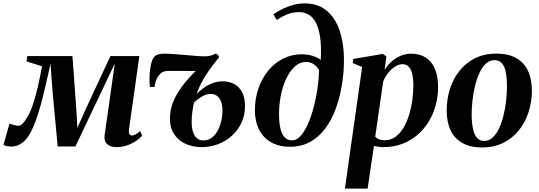

<svg xmlns="http://www.w3.org/2000/svg" viewBox="-50 -851 3161 1125"><path d="M631 11Q597.5 11 577.8 -6.5Q558 -24 563 -59L598.5 -307.5L622.5 -478.5L547 -319.5L392 7H288L258 -314.5L246 -477.5Q231.5 -412 217.8 -352.2Q204 -292.5 189.8 -240.5Q175.5 -188.5 160.5 -146.5Q145.5 -104.5 129 -74.5Q106 -32 77.8 -12Q49.5 8 14.5 8Q7 8 -2.5 6.2Q-12 4.5 -19.5 2.2Q-27 0 -29.5 -2.5L5.5 -127Q10.5 -125 20.5 -121.8Q30.5 -118.5 41.5 -116.2Q52.5 -114 59.5 -114Q66 -114 72.2 -118Q78.5 -122 85 -129Q91.5 -136 98.2 -146Q105 -156 111.5 -167.5Q125.5 -189 138 -224.5Q150.5 -260 161.5 -302Q172.5 -344 181.2 -386Q190 -428 196.5 -462.5L104.5 -491.5L111 -522.5H374.5L397.5 -204.5L403.5 -102L449 -204.5L597 -522.5H766.5L706 -94.5Q704 -81.5 705.8 -73.2Q707.5 -65 712.2 -61Q717 -57 722.5 -57Q733 -57 745.8 -64Q758.5 -71 771 -83L783 -55.5Q773.5 -44.5 752 -28.8Q730.5 -13 699.8 -1Q669 11 631 11Z M856 -341.5H828.5Q826 -359 826 -386Q826 -413 829.2 -442Q832.5 -471 840.5 -494Q848.5 -517 862.5 -526Q870 -531 882.2 -533.8Q894.5 -536.5 913 -536.5Q935.5 -536.5 966.8 -534.2Q998 -532 1031.8 -529Q1065.5 -526 1096.5 -523.5Q1127.5 -521 1150 -521Q1168.5 -521 1184.5 -525.2Q1200.5 -529.5 1212.5 -537Q1215.5 -537.5 1220.8 -533.8Q1226 -530 1230 -524.8Q1234 -519.5 1233.5 -515Q1191 -464 1158 -413.5Q1125 -363 1101 -299.5Q1123 -322 1147.5 -338.8Q1172 -355.5 1199 -365Q1226 -374.5 1254.5 -374.5Q1291 -374.5 1320.5 -359.5Q1350 -344.5 1367.8 -312.5Q1385.5 -280.5 1385.5 -229Q1385.5 -177.5 1365.8 -133.8Q1346 -90 1310.8 -57.5Q1275.5 -25 1229.5 -7Q1183.5 11 1131 11Q1077.5 11 1034 -9.8Q990.5 -30.5 966.2 -71.8Q942 -113 946.5 -174.5Q949 -223 972.2 -271.5Q995.5 -320 1034 -366.8Q1072.5 -413.5 1119.5 -456.5L1110.5 -434.5Q1101 -434.5 1084.5 -434.8Q1068 -435 1048 -435.2Q1028 -435.5 1007.5 -435.5Q987 -435.5 968.8 -435.5Q950.5 -435.5 938.5 -435.5Q915.5 -435.5 902 -428Q888.5 -420.5 878.5 -406.5Q869 -394.5 863 -375.8Q857 -357 856 -341.5ZM1141 -28Q1169 -28 1189.8 -43.2Q1210.5 -58.5 1224.8 -84Q1239 -109.5 1246.2 -140.8Q1253.5 -172 1253.5 -204.5Q1253.5 -231 1246.2 -252.8Q1239 -274.5 1223.8 -287.5Q1208.5 -300.5 1184 -300.5Q1166 -300.5 1148.2 -292.8Q1130.5 -285 1114.8 -273.5Q1099 -262 1087 -250Q1081 -226.5 1076.8 -195Q1072.5 -163.5 1073 -132Q1073.5 -100.5 1081.2 -77.2Q1089 -54 1104 -41Q1119 -28 1141 -28Z M1647.5 9Q1585.5 9 1539.5 -16.8Q1493.5 -42.5 1468.5 -90.8Q1443.5 -139 1443.5 -204.5Q1443.5 -273 1464.2 -332.8Q1485 -392.5 1522 -437.5Q1559 -482.5 1609.2 -507.8Q1659.5 -533 1718.5 -533Q1753.5 -533 1783.8 -523Q1814 -513 1829.5 -499.5Q1833.5 -578.5 1825.8 -632.2Q1818 -686 1800.8 -718.5Q1783.5 -751 1758.2 -765.5Q1733 -780 1701.5 -780Q1670.5 -780 1640.2 -769.5Q1610 -759 1572 -734L1551.5 -767Q1578.5 -786 1608.8 -800.2Q1639 -814.5 1670.8 -822.8Q1702.5 -831 1735 -831Q1798 -831 1842.8 -803.5Q1887.5 -776 1915.2 -727.2Q1943 -678.5 1955.2 -613.2Q1967.5 -548 1965 -472.5Q1963 -408 1951 -340Q1939 -272 1915.8 -209.8Q1892.5 -147.5 1855.8 -98Q1819 -48.5 1767.5 -19.8Q1716 9 1647.5 9ZM1661 -28.5Q1688.5 -28.5 1712.5 -55.8Q1736.5 -83 1755.8 -127.8Q1775 -172.5 1789 -226.8Q1803 -281 1811 -336.8Q1819 -392.5 1819.5 -439.5Q1812.5 -453.5 1801.2 -464.5Q1790 -475.5 1775.5 -481.8Q1761 -488 1742.5 -488Q1715 -488 1691 -471.8Q1667 -455.5 1647.5 -426.2Q1628 -397 1614 -358.2Q1600 -319.5 1592.5 -274.2Q1585 -229 1585 -181.5Q1585 -128.5 1593.8 -94.8Q1602.5 -61 1619.5 -44.8Q1636.5 -28.5 1661 -28.5Z M1971 254 2072 -458.5 2016.5 -481.5 2021 -506 2193.5 -535 2214 -520 2203.5 -441Q2219 -467.5 2242.8 -489.2Q2266.5 -511 2296.5 -523.8Q2326.5 -536.5 2360 -536.5Q2408.5 -536.5 2443.8 -514.2Q2479 -492 2498 -448Q2517 -404 2517 -339.5Q2517 -287 2503.2 -235.8Q2489.5 -184.5 2462.8 -140Q2436 -95.5 2397 -61.5Q2358 -27.5 2307.2 -8.2Q2256.5 11 2195 11Q2182 11 2168 9Q2154 7 2141 4.5L2104 254ZM2148.5 -50Q2157 -40.5 2170.5 -34.8Q2184 -29 2203 -29Q2238.5 -29 2266 -48.5Q2293.5 -68 2313.5 -101.2Q2333.5 -134.5 2346.5 -176.5Q2359.5 -218.5 2365.8 -263.8Q2372 -309 2372 -351.5Q2372 -390 2365.5 -417.5Q2359 -445 2345 -460Q2331 -475 2308.5 -475Q2285 -475 2262.2 -459.2Q2239.5 -443.5 2221.5 -420Q2203.5 -396.5 2195 -372Z M2857.5 -537Q2928 -537 2974 -511.2Q3020 -485.5 3043 -437.2Q3066 -389 3066.5 -321Q3066.5 -255 3047.2 -194.8Q3028 -134.5 2990.5 -87.8Q2953 -41 2898.8 -14Q2844.5 13 2775 13Q2705.5 13 2659.5 -13Q2613.5 -39 2590.5 -87.2Q2567.5 -135.5 2567.5 -201.5Q2567 -269.5 2586.5 -330.2Q2606 -391 2643.5 -437.5Q2681 -484 2735 -510.5Q2789 -537 2857.5 -537ZM2847.5 -498.5Q2819 -498.5 2797 -478.2Q2775 -458 2759.2 -423.5Q2743.5 -389 2733.2 -347Q2723 -305 2718.2 -261Q2713.5 -217 2713.5 -177.5Q2714 -129 2721.8 -94.8Q2729.5 -60.5 2745.5 -42.8Q2761.5 -25 2787 -25Q2815.5 -25 2837.5 -45.8Q2859.5 -66.5 2875.2 -101Q2891 -135.5 2901 -177.5Q2911 -219.5 2915.8 -263.5Q2920.5 -307.5 2920.5 -347Q2920 -395 2913.2 -429Q2906.5 -463 2890.8 -480.8Q2875 -498.5 2847.5 -498.5Z"/></svg>

Font: Merriweather 96pt
Style: Bold Italic
Weight: 700
Italic angle: -7.8°
Version: Version 2.101